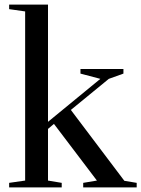

<svg xmlns="http://www.w3.org/2000/svg" viewBox="-20 -820 618 840"><path d="M20 0V-20L90 -30V-770L20 -780V-800H190V-287L419 -475L332 -498V-518H520V-498L456 -475L290 -339L524 -29L578 -20V0H344V-20L404 -30L216 -278L190 -256V-30L250 -20V0Z"/></svg>

Font: Prata
Style: Regular
Weight: 400
Designer: Ivan Petrov
Foundry: Cyreal
Version: Version 2.000